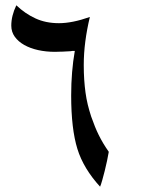

<svg xmlns="http://www.w3.org/2000/svg" viewBox="-20 -683 540 723"><path d="M41.5 -663.1Q74.2 -631.8 113.3 -613.8Q152.3 -595.7 202.1 -595.7Q252 -595.7 318.4 -619.1Q307.1 -571.8 301.3 -527.1Q295.4 -482.4 295.4 -438Q295.4 -408.7 297.1 -383.3Q298.8 -357.9 302 -334.5Q305.2 -311 310.5 -289.1Q315.9 -267.1 323.2 -244.6Q330.6 -223.6 337.4 -206.8Q344.2 -189.9 351.8 -174.6Q359.4 -159.2 368.4 -144Q377.4 -128.9 389.6 -111.3Q387.2 -96.7 383.1 -77.4Q378.9 -58.1 374.3 -39.3Q369.6 -20.5 365 -4.4Q360.4 11.7 356.9 20Q294.4 -48.3 271.5 -122.1Q248 -197.8 248 -323.2Q248 -369.1 251.5 -411.1Q254.9 -453.1 261.7 -491.2H252Q250.5 -491.2 246.6 -490.2L220.2 -488.8Q218.8 -488.8 213.9 -488.5Q209 -488.3 203.6 -488.3Q198.2 -488.3 193.4 -488Q188.5 -487.8 187 -487.8Q153.3 -487.8 123.5 -494.4Q93.8 -501 71.3 -513.7Q48.8 -526.4 35.6 -544.7Q22.5 -563 22.5 -586.4Q22.5 -623.5 41.5 -663.1Z"/></svg>

Font: XB Kayhan
Style: Regular
Weight: 400
Designer: Behnam
Foundry: Irmug
Version: Version 7.300 2009